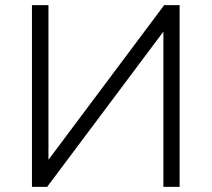

<svg xmlns="http://www.w3.org/2000/svg" viewBox="-20 -725 821 745"><path d="M104 0V-705H168V-93H159L617 -705H677V0H614V-613H622L163 0Z"/></svg>

Font: Nunito Sans 9pt Light
Style: Regular
Weight: 300
Version: Version 3.101;gftools[0.9.27]